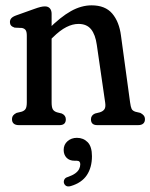

<svg xmlns="http://www.w3.org/2000/svg" viewBox="-20 -464 558 712"><path d="M171.4 -412.9V-84.4Q171.4 -67.1 175.5 -59.2Q179.6 -51.3 191 -47.6L209.3 -43Q224.1 -36 224.1 -21.6Q224.1 0 200.9 0H49.5Q37.4 0 30.9 -5.7Q24.5 -11.3 24.5 -21.6Q24.5 -30.1 28.8 -35.8Q33.1 -41.4 41.5 -45.4L59.4 -49.6Q70.6 -52.9 75 -60.3Q79.4 -67.7 79.4 -84.4V-331.3Q79.4 -346 75.3 -352Q71.3 -358.1 61.6 -360.3L34.3 -361.5Q24.7 -364.7 20.7 -369.7Q16.8 -374.7 16.8 -382.1Q16.8 -390.3 22 -396.3Q27.2 -402.3 40.6 -407.1L104.9 -430.1Q121.4 -436.1 130.4 -438.2Q139.3 -440.3 146.7 -440.3Q158.6 -440.3 165 -432.9Q171.4 -425.4 171.4 -412.9ZM159.6 -309.4 137.7 -334.6 158.1 -354.8Q204.7 -401.4 243.1 -422.8Q281.5 -444.2 319.6 -444.2Q370.1 -444.2 396.1 -413.8Q422.1 -383.3 428.7 -331.4L462.4 -84.4Q464.6 -67.9 468 -60.5Q471.4 -53.1 482.4 -49.6L500.3 -45.4Q508.5 -41.2 513 -35.7Q517.5 -30.1 517.5 -21.6Q517.5 -11.3 511.1 -5.7Q504.6 0 492.5 0H340.5Q317.3 0 317.3 -21.6Q317.3 -36.4 332.3 -43L350.6 -47.6Q362 -51.3 367.2 -58.8Q372.4 -66.3 370.2 -82.4L339 -297.5Q333.7 -335.7 317.7 -355.5Q301.6 -375.3 271.2 -375.3Q249.1 -375.3 226 -363.5Q202.8 -351.8 175.9 -325.3ZM257.1 132.1Q237.4 132.1 226.8 120.9Q216.1 109.6 216.1 92Q216.1 72.1 230.4 59.6Q244.7 47.1 265.3 47.1Q289.1 47.1 305.1 63.3Q321 79.6 321 115.3Q321 157 302 185.5Q283 214 242.5 226Q232.3 228.9 226 225.7Q219.6 222.4 217.1 214.7Q215.5 207.4 219 201.1Q222.4 194.7 232.2 192.1Q248.9 186.2 259 178.9Q269 171.6 273.4 162.9Q277.7 154.1 277.7 145Q277.7 132.1 264.9 132.1Z"/></svg>

Font: Fraunces 144pt S100 Black
Style: Regular
Weight: 900
Version: Version 1.000